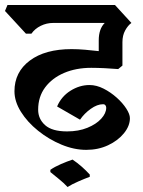

<svg xmlns="http://www.w3.org/2000/svg" viewBox="-38 -659 575 770"><path d="M436 -382Q413 -384 382.5 -385.5Q352 -387 328 -387Q267 -387 219 -366.5Q171 -346 143 -308.5Q115 -271 115 -219Q115 -182 143 -157Q171 -132 231 -132Q277 -132 312.5 -146.5Q348 -161 368 -183Q388 -205 388 -227Q388 -232 385 -236.5Q382 -241 375 -241Q352 -241 326 -222.5Q300 -204 283 -179L191 -232Q208 -272 244.5 -295Q281 -318 321 -318Q349 -318 377.5 -303.5Q406 -289 430 -267.5Q454 -246 468.5 -223.5Q483 -201 483 -185Q483 -154 459 -124.5Q435 -95 395.5 -76.5Q356 -58 308 -58Q259 -58 208.5 -79Q158 -100 115 -134.5Q72 -169 46 -210.5Q20 -252 20 -293Q20 -370 81.5 -416Q143 -462 249 -462Q275 -462 303.5 -459.5Q332 -457 358 -454V-497Q358 -543 382 -567H175Q149 -567 125.5 -555.5Q102 -544 88 -524H66L-18 -615L-8 -639H423L489 -567Q475 -557 464 -537Q453 -517 453 -490V-396ZM164 22Q181 10 206.5 -1Q232 -12 253 -19Q290 6 322 41V50Q303 57 276.5 68.5Q250 80 233 91Q217 74 199.5 60Q182 46 164 31Z"/></svg>

Font: Jaini Purva
Style: Regular
Weight: 400
Designer: Maithili Shingre, Girish Dalvi (Devanagari), Taresh Vohra (Latin)
Foundry: Ek Type
Version: Version 2.000; ttfautohint (v1.8.4.7-5d5b)